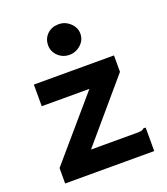

<svg xmlns="http://www.w3.org/2000/svg" viewBox="-128 -776 756 867"><g transform="rotate(-20 250.0 -343.0)"><path d="M36 -74 285 -364H56V-468H441V-389L198 -104H416Q433 -104 440 -105.5Q447 -107 453 -113H464V-104V0H36ZM254 -539Q222 -539 199.5 -560.5Q177 -582 177 -612Q177 -644 198.5 -665Q220 -686 254 -686Q285 -686 308.5 -664Q332 -642 332 -612Q332 -582 308.5 -560.5Q285 -539 254 -539Z"/></g></svg>

Font: Inconsolata ExtraBold
Style: Regular
Weight: 800
Designer: Raph Levien, Cyreal, Brenton Simpson
Foundry: Raph Levien, Cyreal, Google
Version: Version 3.001